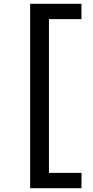

<svg xmlns="http://www.w3.org/2000/svg" viewBox="-20 -791 487 1010"><path d="M138.5 199V-771H408.5V-690.5H237.5V118.5H409L408.5 199Z"/></svg>

Font: Expletus Sans Medium
Style: Regular
Weight: 500
Version: Version 7.500